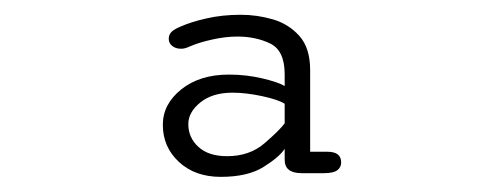

<svg xmlns="http://www.w3.org/2000/svg" viewBox="-20 -747 659 260"><path d="M388.5 -512.5Q365.5 -512.5 365.5 -530.5V-545.5Q358.5 -534.5 337 -521Q315.5 -507.5 279 -507.5Q244 -507.5 222.2 -527.8Q200.5 -548 200.5 -578Q200.5 -606 225.5 -626Q250.5 -646 290 -646Q313.5 -646 335.5 -640.8Q357.5 -635.5 365.5 -630.5V-646.5Q365.5 -678.5 346 -688Q326.5 -697.5 301.5 -697.5Q285.5 -697.5 267.5 -693.5Q249.5 -689.5 238 -684.5Q233.5 -682.5 231 -681.8Q228.5 -681 225 -681Q218 -681 213.2 -684.8Q208.5 -688.5 208.5 -694.5Q208.5 -700 212.2 -703.8Q216 -707.5 224.5 -711Q239 -717.5 260.2 -722.2Q281.5 -727 306 -727Q328 -727 349.5 -720.8Q371 -714.5 385.5 -698.2Q400 -682 400 -652V-541.5H423.5Q442 -541.5 442 -527Q442 -520.5 436.8 -516.5Q431.5 -512.5 419 -512.5ZM365.5 -606.5Q357 -612 335 -616.8Q313 -621.5 295 -621.5Q267.5 -621.5 251.2 -608.2Q235 -595 235 -579Q235 -560.5 248.8 -548Q262.5 -535.5 287.5 -535.5Q318 -535.5 338.2 -553Q358.5 -570.5 365.5 -580Z"/></svg>

Font: Sono ExtraLight Monospace ExtraLight
Style: Regular
Weight: 250
Version: Version 2.112